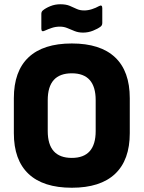

<svg xmlns="http://www.w3.org/2000/svg" viewBox="-20 -870 674 901"><path d="M317 11Q183 11 114 -54Q45 -119 45 -245V-409Q45 -536 114 -601Q183 -666 317 -666Q451 -666 520 -601Q589 -536 589 -409V-245Q589 -119 520 -54Q451 11 317 11ZM317 -129Q429 -129 429 -255V-400Q429 -526 317 -526Q204 -526 204 -400V-255Q204 -129 317 -129ZM370 -717Q348 -717 330.5 -724Q313 -731 296.5 -738Q280 -745 261 -745Q241 -745 223 -739Q205 -733 190 -726Q174 -718 174 -735V-805Q174 -815 181 -821Q194 -832 216 -841Q238 -850 263 -850Q290 -850 307.5 -842.5Q325 -835 340 -828Q355 -821 375 -821Q393 -821 411.5 -827Q430 -833 444 -841Q460 -850 460 -832V-762Q460 -751 452 -745Q439 -735 416.5 -726Q394 -717 370 -717Z"/></svg>

Font: Sofia Sans Semi Condensed Black
Style: Regular
Weight: 900
Designer: Botio Nikoltchev, Ani Petrova
Foundry: lettersoup
Version: Version 4.100; ttfautohint (v1.8.4.7-5d5b)